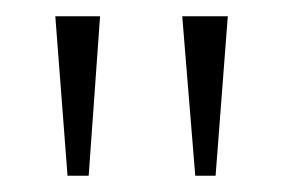

<svg xmlns="http://www.w3.org/2000/svg" viewBox="-20 -734 349 236"><path d="M220 -518 204 -714H260L245 -518ZM63 -518 48 -714H103L89 -518Z"/></svg>

Font: Noto Serif Tamil ExtraLight
Style: Regular
Weight: 200
Designer: Indian Type Foundry, Tom Grace, and the Monotype Design Team
Foundry: Monotype Imaging Inc.
Version: Version 2.004; ttfautohint (v1.8.4.7-5d5b)